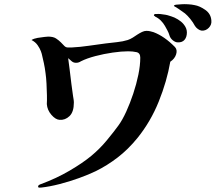

<svg xmlns="http://www.w3.org/2000/svg" viewBox="-20 -838 1040 902"><path d="M802 -617Q814 -604 807.5 -583Q801 -562 780 -548Q764 -456 726 -361.5Q688 -267 626 -190Q582 -136 532.5 -98Q483 -60 430 -34Q397 -18 351.5 -1.5Q306 15 259 27Q212 39 175 43Q168 44 163.5 43.5Q159 43 159 37Q159 34 163.5 31Q168 28 172 27Q245 0 306.5 -36Q368 -72 408 -105Q449 -139 482 -179Q515 -219 536 -248Q555 -274 573 -313.5Q591 -353 606 -398Q621 -443 630 -487Q639 -531 639 -567Q639 -589 621.5 -593Q604 -597 582 -597Q551 -597 509.5 -591Q468 -585 428 -574.5Q388 -564 360 -550Q350 -543 337 -543Q325 -543 316.5 -550.5Q308 -558 300 -565V-566Q303 -548 307 -513Q311 -478 315.5 -443Q320 -408 323 -388Q324 -381 325.5 -372.5Q327 -364 327 -356Q327 -312 306.5 -292.5Q286 -273 260 -275Q241 -276 221.5 -298.5Q202 -321 200 -349Q201 -364 200.5 -390Q200 -416 198.5 -444.5Q197 -473 194 -494Q191 -519 186 -542Q181 -565 178 -577Q177 -584 172 -597.5Q167 -611 156.5 -626Q146 -641 128 -650Q139 -657 156.5 -660Q174 -663 189 -664.5Q204 -666 206 -666Q230 -666 243 -657.5Q256 -649 266 -639Q275 -630 282 -622.5Q289 -615 299 -615Q304 -615 308.5 -615Q313 -615 317 -615Q357 -617 397 -623Q437 -629 477 -634Q501 -637 529.5 -640Q558 -643 580 -650Q592 -654 604 -661.5Q616 -669 626 -676Q637 -683 647.5 -688Q658 -693 668 -693Q678 -693 686 -691Q694 -689 701 -687Q752 -668 802 -617ZM858 -686Q858 -664 847 -651Q836 -638 815 -639Q804 -639 792 -648.5Q780 -658 776 -672Q773 -683 766.5 -695Q760 -707 755 -716Q747 -730 735.5 -741.5Q724 -753 709 -760Q708 -762 705.5 -763Q703 -764 703 -767Q704 -769 705.5 -771Q707 -773 713 -772Q723 -773 734 -772Q745 -771 748 -770Q758 -769 767.5 -766.5Q777 -764 785 -761Q799 -757 815.5 -747Q832 -737 842 -725Q858 -706 858 -686ZM973 -741Q975 -722 961 -707.5Q947 -693 928 -694Q919 -695 910 -701.5Q901 -708 896 -716Q887 -733 874 -749Q861 -765 849 -775Q837 -784 820 -795.5Q803 -807 801 -807Q799 -808 797 -811Q797 -813 803 -815Q804 -816 814 -816.5Q824 -817 833 -818Q844 -819 862.5 -818Q881 -817 894 -814Q918 -810 944.5 -791.5Q971 -773 973 -741Z"/></svg>

Font: Kaisei Tokumin
Style: Bold
Weight: 700
Designer: Font-Kai, 金井和夫
Foundry: KAZUO KANAI
Version: Version 5.003